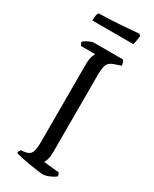

<svg xmlns="http://www.w3.org/2000/svg" viewBox="-219 -913 778 968"><g transform="rotate(30 170.0 -429.0)"><path d="M215 0Q208 0 186 -3Q164 -6 137 -10.5Q110 -15 86.5 -20Q63 -25 52 -29Q52 -36 55 -41.5Q58 -47 60 -50L85 -53Q110 -57 119 -74.5Q128 -92 128 -140V-584Q128 -621 134.5 -637.5Q141 -654 144 -657H61Q59 -661 56.5 -664.5Q54 -668 52 -677Q57 -682 68 -688.5Q79 -695 90.5 -699.5Q102 -704 107 -704H277Q281 -700 284.5 -692.5Q288 -685 289 -674L251 -661Q224 -652 215.5 -634Q207 -616 207 -574V-120Q207 -98 202 -81Q197 -64 192 -58L281 -49Q284 -47 286 -40.5Q288 -34 288 -29Q273 -17 252 -8.5Q231 0 215 0ZM46 -797Q46 -834 55 -844Q78 -844 111.5 -845.5Q145 -847 180 -849.5Q215 -852 243.5 -854.5Q272 -857 285 -858L294 -849Q292 -831 289.5 -817.5Q287 -804 284 -797Z"/></g></svg>

Font: Texturina ExtraLight
Style: Regular
Weight: 200
Designer: Guillermo Torres Carreño
Foundry: Omnibus-Type
Version: Version 1.002; ttfautohint (v1.8.3)